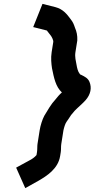

<svg xmlns="http://www.w3.org/2000/svg" viewBox="-20 -782 489 993"><path d="M171.4 4 168.8 20C159.7 31.1 143.7 42.3 131.4 48L63.5 85L110.7 191L178.8 153C223.2 127.3 280.7 90.3 291 25L294.4 4C296.4 -8.8 294.8 -24.1 296.9 -37L308.1 -108C308.6 -111.3 309.5 -115 310.8 -119C311.4 -122.7 316.9 -138.7 318.5 -142L324.1 -152C326.7 -156 330.6 -161.7 335.8 -169C343.7 -181 343.7 -181 347.6 -187C353.8 -194.5 359.4 -200.8 366.1 -209C382.4 -226 407.5 -246.5 422.8 -264C449 -294 455.5 -327.7 442.8 -358.5C434.9 -377.5 419.4 -385.3 399.6 -395C395.8 -396.3 394.3 -396.2 392.4 -400C382.7 -411.5 378.6 -430.7 375.8 -447C372.4 -466.4 366.2 -487.2 370.1 -512L379.8 -573C380.9 -598.2 376.4 -619.1 368 -638C361.4 -657.4 358 -666.4 346 -682C326.2 -709.1 305.3 -735 267 -745L199.7 -762L151.7 -642L219 -625C223.1 -625 225.1 -621.1 226.9 -618C232.5 -611.3 237.5 -605 241.9 -599C246.3 -593.7 257 -574.8 255.5 -565L247.1 -512C242.3 -481.6 245.4 -453 248.9 -429C259 -379.8 267.7 -333.7 300.1 -304C288.1 -293.6 274.9 -278.4 266.3 -267C244.8 -244.6 225.8 -210.9 209 -183C198.6 -163.2 189.2 -133.6 185.1 -108L173.9 -37C172.3 -26.9 173.4 -8.6 171.4 4Z"/></svg>

Font: Tape
Style: It
Weight: 500
Foundry: Cannot Into Space Fonts
Version: Version 0.97